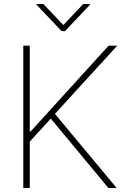

<svg xmlns="http://www.w3.org/2000/svg" viewBox="-20 -934 624 954"><path d="M95.7 -707H127.9V-280.3H131.8L519.5 -707H562.5L252.9 -368.2L559.6 0H518.6L232.4 -344.7L127.9 -230.5V0H95.7ZM294.9 -809.6 393.6 -914.1H427.7V-911.1L302.7 -779.3H286.1L161.1 -911.1V-914.1H195.3Z"/></svg>

Font: Pretendard GOV Thin
Style: Regular
Weight: 100
Designer: Base glyphs from Inter by Rasmus Andersson; Hangeul glyphs from Noto Sans CJK(Source Han Sans) by Jang Soo-young and Kan
Foundry: Kil Hyung-jin
Version: Version 1.309